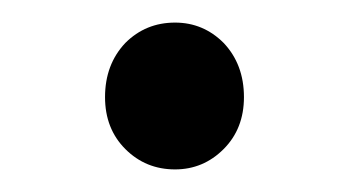

<svg xmlns="http://www.w3.org/2000/svg" viewBox="-20 -137 309 170"><path d="M91 -5Q73 -23 73 -51Q73 -80 91 -99Q109 -117 135 -117Q160 -117 178 -99Q196 -80 196 -51Q196 -23 178 -5Q160 13 135 13Q109 13 91 -5Z"/></svg>

Font: Source Han Sans CN Normal
Style: Regular
Weight: 350
Designer: Ryoko NISHIZUKA 西塚涼子 (kana, bopomofo & ideographs); Paul D. Hunt (Latin, Greek & Cyrillic); Sandoll Communications 산돌커뮤니
Foundry: Adobe
Version: Version 2.004;hotconv 1.0.118;makeotfexe 2.5.65603